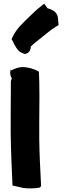

<svg xmlns="http://www.w3.org/2000/svg" viewBox="-20 -1032 358 1042"><path d="M38 -312C39 -218 44 -112 48 -21L49 -25L106 -12C133 -8 174 -9 196 -14L203 -22L202 -44C198 -117 194 -201 193 -278V-372C193 -421 194 -464 194 -511C194 -551 193 -613 191 -650L190 -643L178 -650C161 -658 142 -664 119 -667C89 -671 65 -661 52 -655L41 -650L38 -655C37 -649 30 -631 44 -607C43 -602 41 -597 40 -596L39 -592C39 -529 38 -471 38 -406ZM43 -819 49 -809C54 -798 59 -787 67 -775C83 -749 100 -744 115 -739C135 -742 148 -759 147 -780C163 -795 180 -809 199 -823C227 -845 256 -871 283 -887L298 -896L295 -930C294 -933 295 -952 278 -968C265 -979 249 -984 238 -987L220 -1012L201 -997C179 -980 156 -958 137 -939C107 -910 69 -876 48 -831Z"/></svg>

Font: Hussar Pisanka
Style: Blk
Weight: 700
Designer: Robert Jablonski
Foundry: Cannot Into Space Fonts
Version: Version 1.070